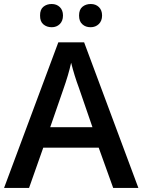

<svg xmlns="http://www.w3.org/2000/svg" viewBox="-20 -925 701 945"><path d="M435.1 -298.8 368.2 -493.2Q346.2 -551.8 330.1 -616.2Q316.9 -556.2 291.5 -484.9L227.1 -298.8ZM537.1 0 465.8 -198.2H192.9L123 0H0L267.1 -716.8H394L661.1 0ZM385.7 -805.2Q369.1 -819.3 369.1 -848.6Q369.1 -877.9 385.7 -891.6Q402.3 -905.3 426.8 -905.3Q451.2 -905.3 466.8 -890.1Q482.4 -875 482.4 -848.6Q482.4 -822.3 466.3 -806.6Q450.2 -791 425.8 -791Q401.4 -791 385.7 -805.2ZM177.2 -848.6Q176.8 -877.9 193.4 -891.6Q210 -905.3 234.4 -905.3Q258.8 -905.3 274.4 -890.1Q290 -875 290 -848.6Q290 -822.3 274.4 -806.6Q258.8 -791 234.4 -791Q210 -791 193.4 -805.2Q176.8 -819.3 177.2 -848.6Z"/></svg>

Font: OpenSans-Semibold
Style: Regular
Weight: 600
Foundry: Ascender Corporation
Version: Version 1.10